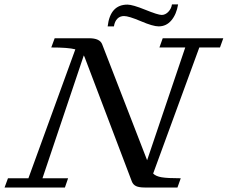

<svg xmlns="http://www.w3.org/2000/svg" viewBox="-53 -833 1012 853"><path d="M651.9 -715.8Q626.5 -715.8 572.8 -738.8Q519 -761.7 498 -761.7Q480 -761.7 468.3 -749.8Q456.5 -737.8 453.1 -715.8H425.3Q436.5 -812.5 513.2 -812.5Q536.1 -812.5 592.5 -789.6Q648.9 -766.6 665.5 -766.6Q681.6 -766.6 695.1 -780.8Q708.5 -794.9 710.9 -813.5H738.3Q731 -769.5 708.5 -742.7Q686 -715.8 651.9 -715.8ZM-32.7 0 -17.6 -41H73.2L281.7 -613.8Q250.5 -622.1 174.8 -622.1L189.9 -663.1H342.8Q390.6 -663.1 400.9 -636.2L600.6 -121.1L770 -622.1H655.3L669.9 -663.1H939L924.3 -622.1H832.5L627.4 -62Q639.2 -49.8 665 -45.4Q690.9 -41 750 -41L735.4 0H589.4Q564.5 0 551.3 -6.3Q538.1 -12.7 532.7 -26.9L322.8 -579.6Q320.8 -584.5 319.3 -586.9L135.7 -41H249.5L235.4 0Z"/></svg>

Font: Elstob 6pt
Style: Italic
Weight: 400
Italic angle: -20°
Designer: Peter S. Baker
Version: Version 1.015